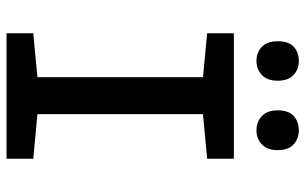

<svg xmlns="http://www.w3.org/2000/svg" viewBox="-198 -760 958 603"><g transform="rotate(90 281.5 -459.0)"><path d="M85 0V-84L223 -97V-617L85 -630V-714H479V-630L339 -617V-97L479 -84V0ZM390 -785Q363 -785 345 -802Q327 -819 327 -852Q327 -886 345 -902Q363 -918 390 -918Q416 -918 434 -901.5Q452 -885 452 -852Q452 -819 434 -802Q416 -785 390 -785ZM172 -785Q145 -785 127.5 -802Q110 -819 110 -852Q110 -886 127.5 -902Q145 -918 172 -918Q198 -918 216 -901.5Q234 -885 234 -852Q234 -819 216 -802Q198 -785 172 -785Z"/></g></svg>

Font: Noto Sans Mono SemiCondensed SemiBold
Style: Regular
Weight: 600
Width: 4
Designer: Monotype Design Team
Foundry: Monotype Imaging Inc.
Version: Version 2.014; ttfautohint (v1.8.4.7-5d5b)